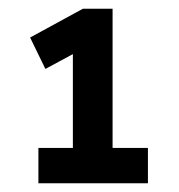

<svg xmlns="http://www.w3.org/2000/svg" viewBox="-20 -710 410 440"><path d="M68 -290V-371H147V-586L84 -552L49 -624L170 -690H238V-371H319V-290Z"/></svg>

Font: Radio Canada Condensed SemiBold
Style: Regular
Weight: 600
Width: 3
Designer: Charles Daoud, Etienne Aubert Bonn, Alexandre Saumier Demers, Jacques Le Bailly
Foundry: Radio-Canada
Version: Version 2.104; ttfautohint (v1.8.4.7-5d5b);gftools[0.9.28.de